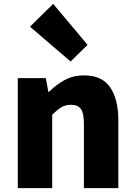

<svg xmlns="http://www.w3.org/2000/svg" viewBox="-20 -973 698 993"><path d="M72 0V-569H217L230 -498H233Q268 -533 312.5 -558Q357 -583 415 -583Q508 -583 550 -521Q592 -459 592 -352V0H414V-330Q414 -389 398 -410Q382 -431 348 -431Q318 -431 297 -418Q276 -405 250 -380V0ZM345 -655 135 -835 255 -953 433 -741Z"/></svg>

Font: Source Han Sans TC Heavy
Style: Regular
Weight: 900
Designer: Ryoko NISHIZUKA Ë•øÂ°öÊ∂ºÂ≠ê (kana, bopomofo & ideographs); Paul D. Hunt (Latin, Greek & Cyrillic); Sandoll Communicatio
Foundry: Adobe
Version: Version 2.004;hotconv 1.0.118;makeotfexe 2.5.65603